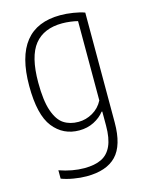

<svg xmlns="http://www.w3.org/2000/svg" viewBox="-117 -619 698 920"><g transform="rotate(-15 231.5 -159.0)"><path d="M73 208.5V167Q137.5 189.5 196.5 189.5Q248.5 189.5 281.8 173.2Q315 157 332 119.5Q349 82 349 19.5V-50.5H345.5Q326 -25 293.2 -8.2Q260.5 8.5 220 8.5Q140.5 8.5 91.5 -53.5Q42.5 -115.5 42.5 -259.5Q42.5 -548.5 273.5 -548.5Q303.5 -548.5 337 -543.2Q370.5 -538 393 -529.5V15.5Q393 129 344.5 179.5Q296 230 197.5 230Q166.5 230 132.8 224.2Q99 218.5 73 208.5ZM349 -105.5V-499Q334 -503 312.5 -505.8Q291 -508.5 272.5 -508.5Q181 -508.5 134.8 -451Q88.5 -393.5 88.5 -264Q88.5 -174 106.2 -122.8Q124 -71.5 154.2 -51.8Q184.5 -32 227 -32Q264 -32 297.5 -51.2Q331 -70.5 349 -105.5Z"/></g></svg>

Font: Encode Sans Condensed ExLight
Style: Regular
Weight: 275
Width: 3
Designer: Multiple Designers
Foundry: Impallari Type
Version: Version 2.000